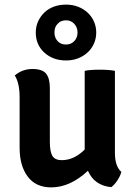

<svg xmlns="http://www.w3.org/2000/svg" viewBox="-20 -803 588 832"><path d="M65 -162V-381Q65 -443 44 -476Q77 -504 120.5 -504Q164 -504 180 -483.5Q196 -463 196 -422V-189Q196 -146 207 -127.5Q218 -109 248 -109Q301 -109 347 -155V-496Q369 -501 411.5 -501Q454 -501 478 -496V-141Q478 -82 506 -58Q501 -40 488.5 -21Q476 -2 462 8Q389 1 361 -63Q284 9 202 9Q135 9 100 -38Q65 -85 65 -162ZM171 -576Q135 -610 135 -662Q135 -688 145 -710Q155 -732 172 -748.5Q189 -765 213 -774Q237 -783 266 -783Q295 -783 319 -773.5Q343 -764 360.5 -747.5Q378 -731 387.5 -709Q397 -687 397 -662Q397 -637 387.5 -615Q378 -593 360.5 -576.5Q343 -560 319 -550.5Q295 -541 266 -541Q209 -541 171 -576ZM230 -700Q222 -692 219 -682.5Q216 -673 216 -662Q216 -640 229.5 -625Q243 -610 266 -610Q288 -610 302 -625Q316 -640 316 -662Q316 -684 302 -699.5Q288 -715 266 -715Q256 -715 246.5 -711.5Q237 -708 230 -700Z"/></svg>

Font: Signika
Style: Semibold
Weight: 600
Designer: Anna Giedrys
Foundry: Anna Giedrys
Version: Version 1.001